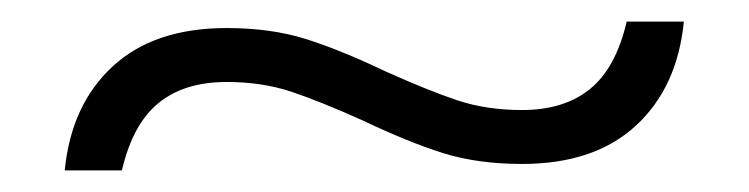

<svg xmlns="http://www.w3.org/2000/svg" viewBox="-20 -422 694 178"><path d="M190 -396Q231 -396 263 -386Q295 -376 337 -356Q377 -338 404 -329Q431 -320 464 -320Q503 -320 527 -339.5Q551 -359 561 -402H614Q608 -341 569.5 -305.5Q531 -270 464 -270Q423 -270 391 -280Q359 -290 317 -310Q277 -328 250 -337Q223 -346 190 -346Q151 -346 127 -326.5Q103 -307 93 -264H40Q46 -325 84.5 -360.5Q123 -396 190 -396Z"/></svg>

Font: KoHo
Style: Regular
Weight: 400
Version: Version 1.000; ttfautohint (v1.6)